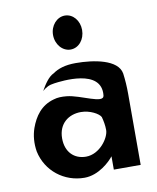

<svg xmlns="http://www.w3.org/2000/svg" viewBox="-82 -775 696 852"><g transform="rotate(-10 266.0 -349.0)"><path d="M175 -467C152 -457 131 -425 116 -398C132 -412 146 -420 171 -423C201 -427 389 -453 376 -332C372 -294 277 -351 214 -357C192 -359 174 -359 155 -353C97 -337 67 -293 49 -243C38 -211 35 -176 41 -139C60 -48 139 13 230 13C295 13 348 -39 364 -60V0H485V-320C485 -353 483 -383 479 -413C468 -477 361 -495 279 -495C231 -495 199 -484 175 -467ZM253 -78C199 -78 162 -115 162 -176C162 -243 209 -277 264 -277C305 -277 344 -255 352 -239C357 -221 361 -200 361 -179C361 -144 315 -78 253 -78ZM202 -635C202 -592 232 -558 268 -558C305 -558 333 -592 333 -635C333 -677 305 -711 268 -711C232 -711 202 -677 202 -635Z"/></g></svg>

Font: Bluebird
Style: Nrw
Weight: 400
Designer: Jasper
Foundry: Cannot Into Space Fonts
Version: Version 0.98